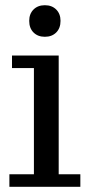

<svg xmlns="http://www.w3.org/2000/svg" viewBox="-20 -716 345 736"><path d="M16 0V-48H110V-455H26V-503H205V-48H288V0ZM152 -575Q125 -575 108.5 -591.5Q92 -608 92 -636Q92 -663 108.5 -679.5Q125 -696 152 -696Q179 -696 195.5 -679.5Q212 -663 212 -636Q212 -608 195.5 -591.5Q179 -575 152 -575Z"/></svg>

Font: Montagu Slab
Style: Regular
Weight: 400
Version: Version 1.000